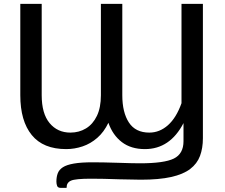

<svg xmlns="http://www.w3.org/2000/svg" viewBox="-20 -738 1123 960"><path d="M313 201.5H285Q269.5 201.5 265.8 191.8Q262 182 262 170Q262 146.5 268.8 128.5Q275.5 110.5 294.5 98.2Q313.5 86 349.5 79.8Q385.5 73.5 444 73.5Q492 73.5 571.5 76Q643 78.5 680 78.5Q801 78.5 849.2 54.8Q897.5 31 897.5 -32V-122.5Q830 7.5 704.5 7.5Q635 7.5 589.2 -27.5Q543.5 -62.5 522 -124Q500 -78 466.5 -48.8Q433 -19.5 392.8 -6Q352.5 7.5 311 7.5Q196 7.5 138.8 -62.8Q81.5 -133 81.5 -262V-718.5H188.5V-262Q188.5 -170 228 -122.5Q267.5 -75 332 -75Q375.5 -75 410 -96Q444.5 -117 464.5 -158.5Q484.5 -200 484.5 -262V-718.5H591.5V-262Q591.5 -176 624.5 -125.5Q657.5 -75 726.5 -75Q778 -75 819.8 -112Q861.5 -149 887.5 -222V-718.5H994.5V-47Q994.5 3 980 41.8Q965.5 80.5 930.8 107Q896 133.5 835.8 147Q775.5 160.5 684 160.5Q647 160.5 577 158.5Q493.5 155.5 435 155.5Q357 155.5 335 165.2Q313 175 313 199.5Z"/></svg>

Font: Verano Sans Medium
Style: Regular
Weight: 500
Designer: Lukasz Dziedzic with Adam Twardoch and Botio Nikoltchev
Foundry: tyPoland Lukasz Dziedzic
Version: Version 3.001;December 28, 2019;FontCreator 12.0.0.2547 64-b